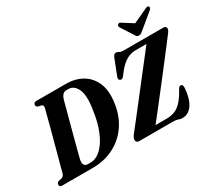

<svg xmlns="http://www.w3.org/2000/svg" viewBox="-173 -1228 1732 1558"><g transform="rotate(-30 693.0 -449.0)"><path d="M-7.5 -21.5Q-7.5 -31 -2 -37.5Q3.5 -44 11.5 -47L40.5 -53Q62 -59 69 -85.5Q75 -108 86.2 -150.2Q97.5 -192.5 112 -246Q126.5 -299.5 141.8 -356.2Q157 -413 170.8 -465.2Q184.5 -517.5 195 -557.8Q205.5 -598 210.5 -617.5Q216.5 -641.5 195.5 -648L166.5 -654.5Q151.5 -661 151 -675Q151.5 -700 178.5 -700H453.5Q541.5 -700 606.2 -662.5Q671 -625 702.2 -553.5Q733.5 -482 720.5 -380Q708 -267 652.5 -181.5Q597 -96 507 -48Q417 0 301.5 0H16Q2.5 0 -2.5 -6Q-7.5 -12 -7.5 -21.5ZM309.5 -46.5Q361 -46.5 407.8 -89.5Q454.5 -132.5 489 -213Q523.5 -293.5 539 -405.5Q560 -534.5 532 -594Q504 -653.5 451.5 -653.5H432.5Q413 -653.5 398.8 -639.8Q384.5 -626 375.5 -593Q371 -576.5 361.5 -541Q352 -505.5 339.5 -458.8Q327 -412 313.2 -361Q299.5 -310 287 -261.8Q274.5 -213.5 264.5 -175.8Q254.5 -138 249.5 -118Q232.5 -46.5 286 -46.5ZM1053.5 0H739.5Q709.5 0 709.5 -28Q709.5 -39.5 716.8 -52.2Q724 -65 734 -77.5Q748 -95 780.2 -136Q812.5 -177 855.5 -232.2Q898.5 -287.5 946.2 -348.8Q994 -410 1039.8 -469Q1085.5 -528 1123.2 -576.2Q1161 -624.5 1183.5 -653.5H1081.5Q1028.5 -653.5 983 -622.5Q937.5 -591.5 892 -527.5Q881 -511 871.5 -507.2Q862 -503.5 852.5 -508.5Q834.5 -517 846.5 -546L900.5 -684Q908.5 -703.5 915.2 -710.2Q922 -717 933.5 -717Q945.5 -717 957.8 -708.5Q970 -700 998 -700H1364Q1395 -700 1395 -677.5Q1395 -666.5 1387.5 -654Q1380 -641.5 1368 -627Q1348 -600.5 1313.8 -555.8Q1279.5 -511 1236.5 -455.2Q1193.5 -399.5 1147.5 -340.2Q1101.5 -281 1057.5 -224.5Q1013.5 -168 977.2 -121.5Q941 -75 918 -46.5H1022.5Q1061 -46.5 1094.2 -58Q1127.5 -69.5 1159.2 -102Q1191 -134.5 1225.5 -196Q1233.5 -212 1240.2 -218Q1247 -224 1254.5 -224Q1274.5 -224 1274 -193.5Q1268.5 -98 1232.5 -42.2Q1196.5 13.5 1138 13.5Q1117.5 13.5 1100.5 6.8Q1083.5 0 1053.5 0ZM1211 -767.5Q1198 -756.5 1188.2 -749.8Q1178.5 -743 1166 -743Q1153.5 -743 1146.8 -749.2Q1140 -755.5 1133.5 -767.5L1061.5 -879.5Q1052 -896.5 1065 -907Q1078 -917.5 1092.5 -905L1188.5 -844.5L1319.5 -905Q1343 -918 1353 -907Q1356 -903 1354.8 -894.5Q1353.5 -886 1344 -877.5Z"/></g></svg>

Font: Fraunces 144pt Soft
Style: Bold Italic
Weight: 700
Italic angle: -16°
Version: Version 1.000;[b76b70a41]